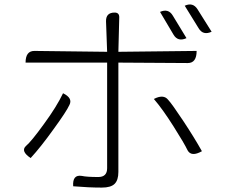

<svg xmlns="http://www.w3.org/2000/svg" viewBox="-20 -817 1040 871"><path d="M678 -368Q722 -391 743 -364Q760 -346 811 -269Q862 -192 896 -131Q848 -104 831 -135Q817 -165 767 -244Q717 -323 678 -368ZM266 -394Q311 -372 295 -341Q282 -312 223 -231Q165 -150 119 -100Q73 -131 97 -154Q122 -175 179 -254Q237 -333 266 -394ZM706 -763Q744 -780 764 -746L826 -644Q787 -626 767 -660L706 -763ZM818 -791Q855 -808 876 -775L940 -673Q901 -655 881 -689L818 -791ZM500 -760Q521 -760 521 -739L517 -582L872 -586Q872 -531 832 -531L517 -533V-37Q517 0 500 17Q483 34 442 34Q382 34 312 28Q308 -26 351 -19Q374 -14 426 -14Q466 -14 466 -54V-533H96Q96 -586 136 -586L466 -582L461 -720Q460 -760 500 -760Z"/></svg>

Font: Swei Half Moon CJK SC
Style: Light
Weight: 300
Version: Version 2.071